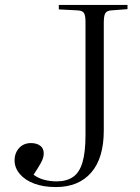

<svg xmlns="http://www.w3.org/2000/svg" viewBox="-20 -743 566 777"><path d="M206 14Q156 14 118.5 0Q81 -14 60 -39Q39 -64 39 -94Q39 -115 48 -131Q57 -147 71.5 -155.5Q86 -164 105 -164Q128 -164 142.5 -153.5Q157 -143 157 -122Q157 -104 144.5 -82Q132 -60 116 -36Q134 -22 158.5 -15.5Q183 -9 209 -9Q249 -9 275 -26.5Q301 -44 313.5 -85Q326 -126 326 -197V-654Q326 -680 320 -690Q314 -700 294 -701L218 -705V-723H496V-706L431 -701Q413 -700 406.5 -690Q400 -680 400 -651V-215Q400 -103 349 -44.5Q298 14 206 14Z"/></svg>

Font: Literata 60pt Light
Style: Regular
Weight: 300
Designer: Latin by Veronika Burian and Jose Scaglione. Greek by Irene Vlachou. Cyrillic by Vera Evstafieva.
Foundry: TypeTogether
Version: Version 3.103;gftools[0.9.29]